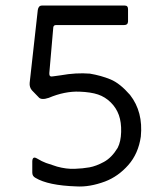

<svg xmlns="http://www.w3.org/2000/svg" viewBox="-20 -679 584 697"><path d="M108.8 -33.3Q97 -39.5 97.2 -52.8V-93.5Q98 -112.7 113.2 -104.3Q133.3 -92.3 147.2 -87.4Q161 -82.5 187.2 -74.2Q220.8 -65 250.7 -66.1Q280.5 -67.2 304.7 -71.5Q328.8 -75.8 357.2 -91.2Q385.5 -106.5 407.2 -142.3Q418.8 -164.8 419.8 -199.8Q420.8 -234.8 411.6 -261Q402.3 -287.2 382.1 -307.2Q361.8 -327.2 336 -335.9Q310.2 -344.7 268.2 -346.3Q214.8 -348.2 157 -323.8Q128.8 -314.2 119.5 -326.8L96 -351Q86.3 -362.2 87.7 -378.2L117.2 -642.8Q119.7 -658.8 132.2 -658.8H433.2Q445 -658.8 444.8 -645.5V-600.7Q444.2 -588 430.2 -588H183.3Q175 -588 173.5 -580.3L159 -413.3Q158.2 -398.7 171.5 -401.7Q184.3 -404 200.7 -405.7Q256.2 -415.7 306.3 -411.7Q347.5 -404.7 381.3 -390.7Q415.2 -376.7 452 -334.5Q500.2 -272.8 491.2 -183Q482.3 -121.3 445.8 -79.9Q409.3 -38.5 361.5 -20.2Q305.3 0.7 257.2 -2.3Q154.8 -5.7 108.8 -33.3Z"/></svg>

Font: Vivano Light
Style: Regular
Weight: 300
Designer: Joe Prince, Josias Burgherr
Version: Version 2.064;September 19, 2022;FontCreator 14.0.0.2877 64-